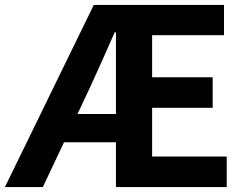

<svg xmlns="http://www.w3.org/2000/svg" viewBox="-28 -760 1000 780"><path d="M287 -297 340 -410C372 -479 405 -554 438 -629H443V-297ZM590 -124V-322H836V-446H590V-617H882V-740H353L-8 0H146L232 -182H443V0H893V-124Z"/></svg>

Font: Noto Sans Mono CJK JP Bold
Style: Regular
Weight: 700
Designer: Ryoko NISHIZUKA (kana & ideographs); Paul D. Hunt (Latin, Greek & Cyrillic); Wenlong ZHANG (bopomofo); Sandoll Communica
Foundry: Adobe Systems Incorporated
Version: Version 1.004;PS 1.004;hotconv 1.0.82;makeotf.lib2.5.63406